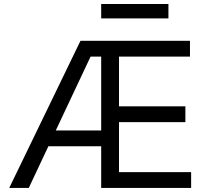

<svg xmlns="http://www.w3.org/2000/svg" viewBox="-20 -929 1030 949"><path d="M377.8 -727.3H919V-649.1H568.2V-403.4H896.3V-325.3H568.2V-78.1H924.7V0H480.1V-206H219.1L122.2 0H25.6ZM480.1 -284.1V-649.1H427.6L255.7 -284.1ZM812.5 -838.1H480.1V-909.1H812.5Z"/></svg>

Font: Interop
Style: Regular
Weight: 400
Designer: Rasmus Andersson, Google, Jang Haemin
Foundry: jhaemin
Version: Version 1.008